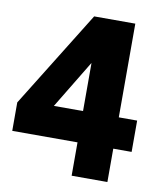

<svg xmlns="http://www.w3.org/2000/svg" viewBox="-76 -724 679 788"><g transform="rotate(10 263.0 -330.0)"><path d="M424.5 -660V-269.5H501V-139H424.5V0H275.5V-139H3.5V-257.5L253 -660ZM275.5 -269.5V-468.5H274.5L154 -269.5Z"/></g></svg>

Font: League Spartan Thin
Style: Bold
Weight: 700
Version: Version 2.002